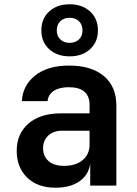

<svg xmlns="http://www.w3.org/2000/svg" viewBox="-20 -866 640 896"><path d="M239 10Q155 10 106.5 -37.5Q58 -85 58 -162Q58 -242 113 -289.5Q168 -337 264 -337H398V-376Q398 -459 301 -459Q257 -459 231 -442Q205 -425 202 -394H82Q86 -468 144.5 -514Q203 -560 302 -560Q407 -560 465 -511Q523 -462 523 -373V0H401V-103Q394 -50 351 -20Q308 10 239 10ZM279 -92Q334 -92 366 -119Q398 -146 398 -191V-256H270Q229 -256 205 -233Q181 -210 181 -174Q181 -137 206.5 -114.5Q232 -92 279 -92ZM305 -603Q246 -603 209.5 -636.5Q173 -670 173 -724Q173 -779 209.5 -812.5Q246 -846 305 -846Q364 -846 400.5 -812.5Q437 -779 437 -724Q437 -670 400.5 -636.5Q364 -603 305 -603ZM305 -666Q332 -666 348.5 -682Q365 -698 365 -724Q365 -751 348.5 -767Q332 -783 305 -783Q278 -783 261.5 -767Q245 -751 245 -724Q245 -698 261.5 -682Q278 -666 305 -666Z"/></svg>

Font: JetBrains Mono NL
Style: Bold
Weight: 700
Monospace: yes
Designer: Philipp Nurullin, Konstantin Bulenkov
Foundry: JetBrains
Version: Version 2.305; ttfautohint (v1.8.4.7-5d5b)